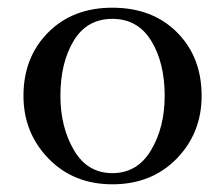

<svg xmlns="http://www.w3.org/2000/svg" viewBox="-20 -472 582 499"><path d="M41 -223Q41 -323 105 -387.5Q169 -452 272 -452Q376 -452 440 -388Q504 -324 504 -223Q504 -126 439 -59.5Q374 7 272 7Q171 7 106 -60Q41 -127 41 -223ZM137 -223Q137 -142 172 -82Q207 -22 272 -22Q337 -22 372.5 -81.5Q408 -141 408 -223Q408 -309 373 -366Q338 -423 272 -423Q206 -423 171.5 -366Q137 -309 137 -223Z"/></svg>

Font: Dihjauti
Style: Bold
Weight: 700
Designer: T. Christopher White
Version: Version 3.0.0